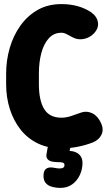

<svg xmlns="http://www.w3.org/2000/svg" viewBox="-20 -706 523 938"><path d="M280 19Q215 19 164.5 -5.5Q114 -30 80 -73.5Q46 -117 28 -173.5Q10 -230 10 -295V-347Q10 -411 27.5 -471.5Q45 -532 79.5 -580.5Q114 -629 164 -657.5Q214 -686 280 -686Q364 -686 424 -647Q454 -626 458.5 -596.5Q463 -567 437 -541Q417 -521 388.5 -515.5Q360 -510 334 -524Q319 -532 306 -539Q293 -546 280 -546Q243 -546 218.5 -519Q194 -492 182 -447Q170 -402 170 -347V-295Q170 -215 196 -173Q222 -131 280 -131Q304 -131 328.5 -139.5Q353 -148 379 -157Q406 -165 432 -152Q458 -139 474 -104Q488 -73 475.5 -47.5Q463 -22 433 -10Q397 4 357 11.5Q317 19 280 19ZM275 212Q263 212 250.5 210Q238 208 226 204Q205 195 198 180Q191 165 193 146V145Q196 110 233 112Q244 113 252.5 115Q261 117 271 117Q295 117 295 101Q295 91 287 88.5Q279 86 260 86Q246 86 233 83Q220 80 212.5 71.5Q205 63 207 48L219 -20H331L320 31Q337 32 351.5 38.5Q366 45 374.5 58Q383 71 383 90Q383 121 370 149Q357 177 333 194.5Q309 212 275 212Z"/></svg>

Font: Winky Sans
Style: Bold
Weight: 700
Designer: Simon Atzbach
Foundry: typofactur
Version: Version 1.205